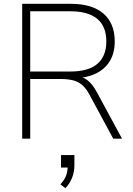

<svg xmlns="http://www.w3.org/2000/svg" viewBox="-20 -725 694 1004"><path d="M96 0V-705H351Q462 -705 521 -654Q580 -603 580 -508Q580 -447 553 -403.5Q526 -360 474.5 -337.5Q423 -315 351 -315L362 -327H370Q408 -327 435.5 -307Q463 -287 487 -242L618 0H572L450 -226Q432 -261 411 -279.5Q390 -298 362 -305Q334 -312 295 -312H138V0ZM138 -351H347Q442 -351 489 -391Q536 -431 536 -509Q536 -586 489 -626Q442 -666 347 -666H138ZM322 259 296 239Q319 213 326.5 191Q334 169 334 144L349 151H299V86H369V140Q369 174 357 204.5Q345 235 322 259Z"/></svg>

Font: Nunito Sans 12pt ExtraLight ExtraLight
Style: Regular
Weight: 250
Version: Version 3.101;gftools[0.9.27]